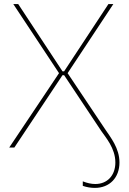

<svg xmlns="http://www.w3.org/2000/svg" viewBox="-20 -720 628 937"><path d="M563 73C563 3 520 -49 492 -91L310 -363L533 -700H509L293 -372H285L69 -700H45L268 -363L25 0H50L285 -353H293L474 -81C495 -50 543 3 543 73C543 136 504 178 445 178C425 178 404 173 384 165V187C403 194 425 197 443 197C515 197 563 147 563 73Z"/></svg>

Font: Fixel Text Thin
Style: Regular
Weight: 100
Width: 4
Designer: AlfaBravo + MacPaw
Foundry: Kyrylo Tkachov, Marchela Mozhyna, Serhii Makarenko, Maria Weinstein, Zakhar Kryvoshyya
Version: Version 1.211